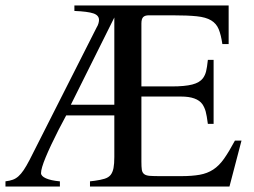

<svg xmlns="http://www.w3.org/2000/svg" viewBox="-20 -682 929 702"><path d="M793 -521Q788 -555 779.5 -575.5Q771 -596 752 -607.5Q733 -619 699.5 -622.5Q666 -626 611 -626H524Q510 -626 503.5 -619.5Q497 -613 497 -596V-366H608Q656 -366 683 -373Q710 -380 722 -396Q730 -407 733.5 -421Q737 -435 740 -463H761V-229H740Q736 -260 732 -274.5Q728 -289 720 -301Q700 -329 642 -329H497V-91Q497 -72 498.5 -61.5Q500 -51 507 -45.5Q514 -40 528 -39Q542 -38 566 -38H642Q682 -38 710 -43Q738 -48 759.5 -62Q781 -76 799 -101.5Q817 -127 839 -168H863L819 0H309V-19L326 -21Q348 -24 362.5 -28.5Q377 -33 384.5 -42.5Q392 -52 395 -67.5Q398 -83 398 -108V-260H222L194 -207Q164 -148 147 -107Q130 -66 130 -49Q130 -38 148 -30Q166 -22 198 -19H199V0H0V-19Q16 -21 27 -25Q38 -29 47.5 -37.5Q57 -46 66.5 -60Q76 -74 88 -97L333 -581Q338 -589 340 -596.5Q342 -604 342 -609Q342 -626 321.5 -633Q301 -640 252 -642V-662H816V-521ZM398 -299V-618L239 -299Z"/></svg>

Font: Klingon pIqaD vaHbo'
Style: Regular
Weight: 400
Width: 0
Designer: Mike Neff (qa'vaj)
Foundry: Mike Neff and Michael Everson
Version: Version 2.003